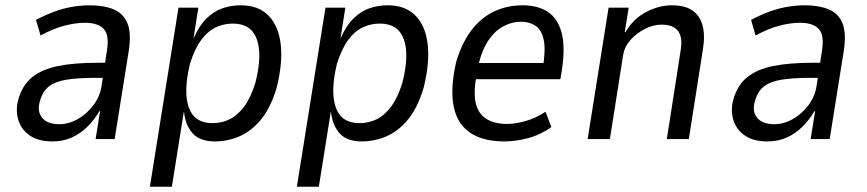

<svg xmlns="http://www.w3.org/2000/svg" viewBox="-20 -525 3272 725"><path d="M178 9Q124 9 91.5 -14Q59 -37 48.5 -74.5Q38 -112 50 -152Q65 -204 101.5 -233.5Q138 -263 198.5 -275.5Q259 -288 349 -288H391L383 -231H336Q273 -231 230.5 -224Q188 -217 164.5 -198.5Q141 -180 131 -144Q119 -106 138.5 -81Q158 -56 204 -56Q239 -56 273 -75Q307 -94 332.5 -127.5Q358 -161 364 -204L384 -335Q393 -393 371.5 -416Q350 -439 300 -439Q267 -439 225 -428.5Q183 -418 133 -391L116 -450Q152 -469 186.5 -481.5Q221 -494 254.5 -499.5Q288 -505 319 -505Q372 -505 408.5 -490Q445 -475 460.5 -439Q476 -403 467 -338L413 0H341L358 -105H355Q336 -72 309.5 -46Q283 -20 250.5 -5.5Q218 9 178 9Z M546 180 654 -496H729L711 -382H712Q732 -428 759.5 -455Q787 -482 819.5 -493.5Q852 -505 889 -505Q956 -505 994 -466Q1032 -427 1040 -357.5Q1048 -288 1025 -195Q1003 -120 967 -75.5Q931 -31 886 -11Q841 9 791 9Q735 9 707.5 -21.5Q680 -52 675 -102H674L629 180ZM782 -60Q818 -60 848 -75Q878 -90 903 -124Q928 -158 945 -215Q971 -319 949.5 -377.5Q928 -436 859 -436Q826 -436 795.5 -422Q765 -408 740 -374.5Q715 -341 697 -283Q672 -178 693 -119Q714 -60 782 -60Z M1101 180 1209 -496H1284L1266 -382H1267Q1287 -428 1314.5 -455Q1342 -482 1374.5 -493.5Q1407 -505 1444 -505Q1511 -505 1549 -466Q1587 -427 1595 -357.5Q1603 -288 1580 -195Q1558 -120 1522 -75.5Q1486 -31 1441 -11Q1396 9 1346 9Q1290 9 1262.5 -21.5Q1235 -52 1230 -102H1229L1184 180ZM1337 -60Q1373 -60 1403 -75Q1433 -90 1458 -124Q1483 -158 1500 -215Q1526 -319 1504.5 -377.5Q1483 -436 1414 -436Q1381 -436 1350.5 -422Q1320 -408 1295 -374.5Q1270 -341 1252 -283Q1227 -178 1248 -119Q1269 -60 1337 -60Z M1885 9Q1802 9 1753.5 -25Q1705 -59 1692.5 -126.5Q1680 -194 1703 -293Q1726 -368 1763 -414.5Q1800 -461 1848.5 -483Q1897 -505 1953 -505Q2010 -505 2047.5 -481Q2085 -457 2100 -404Q2115 -351 2102 -262L2096 -226H1759L1769 -287H2050L2029 -264Q2041 -334 2033.5 -372.5Q2026 -411 2003 -427Q1980 -443 1946 -443Q1913 -443 1879.5 -425Q1846 -407 1820.5 -366.5Q1795 -326 1782 -259L1779 -238Q1767 -173 1777 -133.5Q1787 -94 1817.5 -75.5Q1848 -57 1895 -57Q1924 -57 1963 -67.5Q2002 -78 2040 -103L2062 -45Q2019 -15 1972.5 -3Q1926 9 1885 9Z M2199 0 2278 -496H2354L2339 -404H2342Q2371 -454 2419.5 -479.5Q2468 -505 2517 -505Q2566 -505 2594.5 -485.5Q2623 -466 2633 -428.5Q2643 -391 2634 -337L2581 0H2498L2549 -327Q2556 -365 2550 -387.5Q2544 -410 2526 -421Q2508 -432 2478 -432Q2448 -432 2416.5 -416.5Q2385 -401 2361.5 -375Q2338 -349 2333 -317L2283 0Z M2878 9Q2824 9 2791.5 -14Q2759 -37 2748.5 -74.5Q2738 -112 2750 -152Q2765 -204 2801.5 -233.5Q2838 -263 2898.5 -275.5Q2959 -288 3049 -288H3091L3083 -231H3036Q2973 -231 2930.5 -224Q2888 -217 2864.5 -198.5Q2841 -180 2831 -144Q2819 -106 2838.5 -81Q2858 -56 2904 -56Q2939 -56 2973 -75Q3007 -94 3032.5 -127.5Q3058 -161 3064 -204L3084 -335Q3093 -393 3071.5 -416Q3050 -439 3000 -439Q2967 -439 2925 -428.5Q2883 -418 2833 -391L2816 -450Q2852 -469 2886.5 -481.5Q2921 -494 2954.5 -499.5Q2988 -505 3019 -505Q3072 -505 3108.5 -490Q3145 -475 3160.5 -439Q3176 -403 3167 -338L3113 0H3041L3058 -105H3055Q3036 -72 3009.5 -46Q2983 -20 2950.5 -5.5Q2918 9 2878 9Z"/></svg>

Font: Nunito Sans 7pt Condensed
Style: Italic
Weight: 400
Width: 3
Italic angle: -9°
Designer: Vernon Adams
Foundry: Vernon Adams
Version: Version 3.101;gftools[0.9.27]